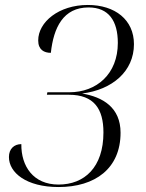

<svg xmlns="http://www.w3.org/2000/svg" viewBox="-20 -744 589 774"><path d="M216 10C364 10 466 -65 466 -209C466 -311 394 -353 311 -367C432 -382 520 -456 520 -566C520 -664 444 -724 334 -724C217 -724 134 -655 134 -581C134 -543 158 -531 185 -531C196 -633 235 -714 337 -714C418 -714 455 -660 455 -571C455 -446 370 -372 259 -372H171L169 -362H258C359 -362 397 -305 397 -210C397 -69 320 0 216 0C114 0 65 -74 66 -163C37 -163 16 -144 16 -111C16 -48 86 10 216 10Z"/></svg>

Font: Noto Serif Display SemiCondensed Light
Style: Italic
Weight: 300
Width: 4
Italic angle: -12°
Designer: Monotype Design Team
Foundry: Monotype Imaging Inc.
Version: Version 2.009